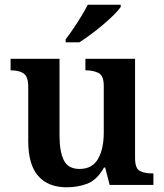

<svg xmlns="http://www.w3.org/2000/svg" viewBox="-20 -786 696 816"><path d="M263 10Q185 10 142.5 -38Q100 -86 100 -187V-417Q100 -460 81 -473.5Q62 -487 27 -487H25V-536H233V-208Q233 -143 251 -105.5Q269 -68 318 -68Q372 -68 396.5 -110.5Q421 -153 421 -223V-420Q421 -465 398.5 -476Q376 -487 346 -487H343V-536H554V-114Q554 -70 574.5 -59.5Q595 -49 626 -49H632V0H446L427 -74H422Q392 -21 351.5 -5.5Q311 10 263 10ZM259 -619Q274 -638 291.5 -664Q309 -690 325.5 -717Q342 -744 353 -766H493V-756Q484 -743 464 -723Q444 -703 418 -681Q392 -659 365.5 -639.5Q339 -620 317 -606H259Z"/></svg>

Font: Noto Serif Tibetan SemiBold
Style: Regular
Weight: 600
Designer: Monotype Design Team
Foundry: Monotype Imaging Inc.
Version: Version 2.103; ttfautohint (v1.8.4.7-5d5b)